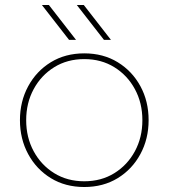

<svg xmlns="http://www.w3.org/2000/svg" viewBox="-20 -737 676 770"><path d="M318 13Q242 13 184 -22.5Q126 -58 93 -119Q60 -180 60 -255Q60 -330 93 -391Q126 -452 184 -487.5Q242 -523 318 -523Q394 -523 452 -487.5Q510 -452 543 -391.5Q576 -331 576 -255Q576 -180 543 -119Q510 -58 452 -22.5Q394 13 318 13ZM318 -10Q386 -10 438.5 -42.5Q491 -75 521 -130.5Q551 -186 551 -255Q551 -324 521 -379.5Q491 -435 438.5 -467.5Q386 -500 318 -500Q250 -500 197.5 -467.5Q145 -435 115 -379.5Q85 -324 85 -255Q85 -186 115 -130.5Q145 -75 197.5 -42.5Q250 -10 318 -10ZM397 -577 288 -717H316L425 -577ZM257 -577 148 -717H176L285 -577Z"/></svg>

Font: MuseoModerno Thin Thin
Style: Regular
Weight: 250
Version: Version 1.003